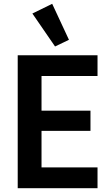

<svg xmlns="http://www.w3.org/2000/svg" viewBox="-20 -988 584 1008"><path d="M73 0V-698H492V-589H198V-407H455V-301H198V-109H492V0ZM150 -917 254 -968 342 -779 269 -744Z"/></svg>

Font: IBM Plex Sans Cond SmBld
Style: Regular
Weight: 600
Width: 3
Designer: Mike Abbink, Paul van der Laan, Pieter van Rosmalen
Foundry: Bold Monday
Version: Version 1.3